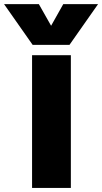

<svg xmlns="http://www.w3.org/2000/svg" viewBox="-114 -920 500 940"><path d="M226.1 -700.2H45.9L-94.2 -899.9H76.2L136.2 -793.9L195.8 -899.9H366.2ZM43 -649.9H232.9V0H43Z"/></svg>

Font: Overused Grotesk Black
Style: Regular
Weight: 900
Version: Version 0.002